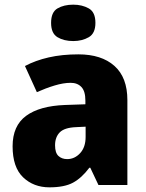

<svg xmlns="http://www.w3.org/2000/svg" viewBox="-20 -793 626 823"><path d="M316 -560Q415 -560 470.5 -510.5Q526 -461 526 -364V0H402L367 -74H363Q330 -30 293 -10Q256 10 192 10Q124 10 79 -33Q34 -76 34 -166Q34 -254 92 -296.5Q150 -339 259 -343L346 -346V-362Q346 -402 329 -420Q312 -438 283 -438Q252 -438 214 -426.5Q176 -415 138 -398L87 -510Q132 -534 189 -547Q246 -560 316 -560ZM347 -250 306 -248Q256 -246 236 -225.5Q216 -205 216 -170Q216 -138 230.5 -124.5Q245 -111 268 -111Q300 -111 323.5 -136.5Q347 -162 347 -206ZM294 -773Q332 -773 360.5 -757Q389 -741 389 -695Q389 -650 360.5 -633.5Q332 -617 294 -617Q254 -617 226.5 -633.5Q199 -650 199 -695Q199 -741 226.5 -757Q254 -773 294 -773Z"/></svg>

Font: Noto Sans Disp ExtBd
Style: Regular
Weight: 800
Designer: Monotype Design Team
Foundry: Monotype Imaging Inc.
Version: Version 2.000;GOOG;noto-source:20170915:90ef993387c0; ttfaut